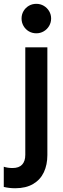

<svg xmlns="http://www.w3.org/2000/svg" viewBox="-48 -768 331 1002"><path d="M-28.3 207.5V102.1Q-7.8 108.9 17.6 108.9Q50.8 108.9 67.4 91.1Q84 73.2 84 40V-521H199.2V41Q199.2 91.8 180.9 130.9Q162.6 169.9 125 192.1Q87.4 214.4 31.2 214.4Q0.5 214.4 -28.3 207.5ZM64.5 -671.4Q64.5 -692.4 74.7 -710Q85 -727.5 102.5 -737.8Q120.1 -748 141.6 -748Q162.6 -748 180.2 -737.8Q197.8 -727.5 208.3 -710Q218.8 -692.4 218.8 -671.4Q218.8 -650.4 208.3 -632.6Q197.8 -614.7 180.2 -604.5Q162.6 -594.2 141.6 -594.2Q120.1 -594.2 102.5 -604.5Q85 -614.7 74.7 -632.6Q64.5 -650.4 64.5 -671.4Z"/></svg>

Font: Reddit Sans SemiBold
Style: Regular
Weight: 600
Designer: Stephen Hutchings
Foundry: Reddit
Version: Version 1.013